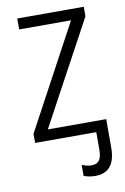

<svg xmlns="http://www.w3.org/2000/svg" viewBox="-82 -582 531 813"><g transform="rotate(-10 183.0 -175.0)"><path d="M337 -491 97 -47H348V75Q348 182 261 182Q235 182 212 173V126Q235 135 253 135Q276 135 286.5 121Q297 107 297 74V0H34V-39L274 -485H51V-532H337Z"/></g></svg>

Font: Noto Sans UI NarrowLight
Style: Regular
Weight: 300
Width: 4
Designer: Monotype Design Team
Foundry: Monotype Imaging Inc.
Version: Version 1.001